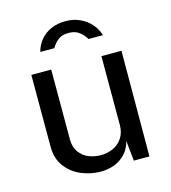

<svg xmlns="http://www.w3.org/2000/svg" viewBox="-109 -810 808 909"><g transform="rotate(-15 295.0 -356.0)"><path d="M73.8 -166.1V-518.2H171.2V-176.2Q171.2 -137.5 189.5 -112.7Q207.8 -87.9 235.7 -76.8Q263.5 -65.8 293.4 -65.8Q326.8 -65.8 355.1 -78.8Q383.3 -91.9 400.3 -118Q417.2 -144.1 417.2 -181.2V-518.2H515.5L514 -0.6H437.5L427 -99.8Q418 -62.6 394.4 -37.9Q370.8 -13.2 339.2 -1.8Q307.7 9.7 272.2 9.4Q225.4 9.1 179.8 -9.6Q134.2 -28.2 104 -67.7Q73.8 -107.1 73.8 -166.1ZM294.8 -722.2Q255.4 -722.2 223.8 -708.2Q192.3 -694.1 171.7 -669.2Q151.1 -644.4 142.8 -612.2H211.5Q213.6 -616.1 214.9 -617.4Q227.6 -638.1 245.9 -651.4Q264.2 -664.6 294.8 -664.6Q325.6 -664.6 345.6 -650Q365.6 -635.4 379.5 -612.2H449.9Q441.2 -642.2 419.8 -667.2Q398.4 -692.2 366.4 -707.2Q334.4 -722.2 294.8 -722.2Z"/></g></svg>

Font: Public Sans VF
Style: Regular
Weight: 400
Designer: Pablo Impallari, Rodrigo Fuenzalida (Modified by Dan O. Williams and USWDS)
Version: Version 1.003